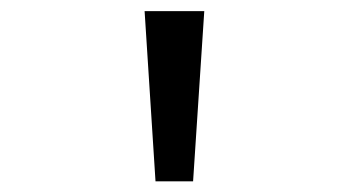

<svg xmlns="http://www.w3.org/2000/svg" viewBox="-20 -745 640 352"><path d="M334 -412.6H265.1L245.1 -724.6H354.5Z"/></svg>

Font: Liberation Mono
Style: Regular
Weight: 400
Monospace: yes
Designer: Steve Matteson
Foundry: Ascender Corporation
Version: Version 2.1.5